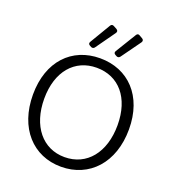

<svg xmlns="http://www.w3.org/2000/svg" viewBox="-150 -951 976 1079"><g transform="rotate(20 337.5 -412.0)"><path d="M325.2 -827.1 252 -704.1C247.1 -695.3 249 -688.5 257.8 -683.6L266.6 -678.7C274.4 -674.8 283.2 -676.8 288.1 -684.6L370.1 -799.8C376 -807.6 376 -816.4 366.2 -822.3L346.7 -833C337.9 -837.9 330.1 -835.9 325.2 -827.1ZM479.5 -827.1 404.3 -704.1C399.4 -695.3 401.4 -688.5 410.2 -683.6L418.9 -678.7C426.8 -674.8 434.6 -676.8 440.4 -684.6L523.4 -799.8C529.3 -807.6 528.3 -817.4 519.5 -822.3L501 -833C492.2 -838.9 484.4 -835.9 479.5 -827.1ZM50.8 -316.4C50.8 -116.2 168.9 11.7 336.9 11.7C505.9 11.7 625 -116.2 625 -316.4C625 -515.6 505.9 -636.7 336.9 -636.7C168.9 -636.7 50.8 -515.6 50.8 -316.4ZM556.6 -316.4C556.6 -152.3 469.7 -45.9 336.9 -45.9C206.1 -45.9 118.2 -152.3 118.2 -316.4C118.2 -479.5 206.1 -580.1 336.9 -580.1C469.7 -580.1 556.6 -479.5 556.6 -316.4Z"/></g></svg>

Font: Ed Sans Neue Light
Style: Regular
Weight: 300
Designer: Stephen Hutchings
Version: Version 1.004;PS 001.004;hotconv 1.0.88;makeotf.lib2.5.64775